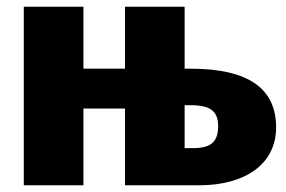

<svg xmlns="http://www.w3.org/2000/svg" viewBox="-20 -553 855 573"><path d="M549 -348H531V-533H353V-348H229V-533H51V0H229V-229H353V0H574C710 0 804 -62 804 -173C804 -284 728 -348 549 -348ZM557 -111H531V-239H549C611 -239 631 -219 631 -176C631 -129 608 -111 557 -111Z"/></svg>

Font: Fira Sans ExtraBold
Style: Regular
Weight: 800
Designer: bBox Type GmbH & Carrois Corporate GbR & Edenspiekermann AG
Foundry: bBox Type GmbH & Carrois Corporate GbR & Edenspiekermann AG
Version: Version 4.300;PS 004.300;hotconv 1.0.88;makeotf.lib2.5.64775